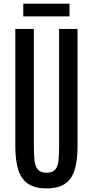

<svg xmlns="http://www.w3.org/2000/svg" viewBox="-20 -1017 506 1047"><path d="M233.9 10.3C276.5 10.3 310.1 1.9 334.7 -14.9C359.3 -31.7 376.8 -57.1 387.2 -91.3C397.6 -125.5 402.8 -168.6 402.8 -220.7V-859.4H302.2V-222.7C302.2 -191.7 301.2 -165.3 299.1 -143.3C297 -121.3 291.2 -104.5 281.7 -92.8C272.3 -81.1 256.3 -75.2 233.9 -75.2C211.8 -75.2 195.8 -81.1 186 -92.8C176.3 -104.5 170.2 -121.4 168 -143.6C165.7 -165.7 164.6 -192.2 164.6 -223.1V-859.4H63.5V-220.7C63.5 -168.6 68.8 -125.5 79.6 -91.3C90.3 -57.1 108.2 -31.7 133.1 -14.9C158 1.9 191.6 10.3 233.9 10.3ZM106.9 -927.7H358.9V-997.1H106.9Z"/></svg>

Font: Antonio
Style: Regular
Weight: 400
Designer: Vernon Adams
Foundry: Vernon Adams
Version: Version 1.002